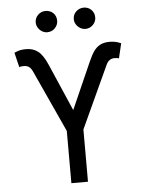

<svg xmlns="http://www.w3.org/2000/svg" viewBox="-60 -953 751 1001"><g transform="rotate(-5 315.5 -453.0)"><path d="M272.5 -273.4 124 -597.7Q116.2 -614.7 105.5 -622.3Q94.7 -629.9 79.1 -629.9Q60.1 -629.9 54.7 -626L36.1 -703.1Q52.2 -710.9 66.4 -713.9Q80.6 -716.8 97.7 -716.8Q134.8 -716.8 160.6 -696.8Q186.5 -676.8 209 -624L315.4 -378.9L423.8 -624Q438.5 -657.2 452.1 -676.5Q465.8 -695.8 485.4 -706.3Q504.9 -716.8 534.2 -716.8Q550.8 -716.8 564.5 -714.1Q578.1 -711.4 594.7 -704.1L576.2 -626Q570.8 -629.9 552.7 -629.9Q538.1 -629.9 527.3 -622.3Q516.6 -614.7 508.8 -597.7L359.4 -273.4V0H272.5ZM160.2 -850.6Q160.2 -874 176.8 -890.1Q193.4 -906.2 215.8 -906.2Q240.7 -906.2 256.6 -890.6Q272.5 -875 272.5 -850.6Q272.5 -828.1 256.3 -811.5Q240.2 -794.9 215.8 -794.9Q201.7 -794.9 188.7 -802.7Q175.8 -810.5 168 -823.5Q160.2 -836.4 160.2 -850.6ZM359.4 -850.6Q359.4 -874.5 376.2 -890.4Q393.1 -906.2 416 -906.2Q439.5 -906.2 455.6 -890.4Q471.7 -874.5 471.7 -850.6Q471.7 -835.9 464.4 -823.2Q457 -810.5 444.1 -802.7Q431.2 -794.9 416 -794.9Q401.4 -794.9 388.2 -802.7Q375 -810.5 367.2 -823.5Q359.4 -836.4 359.4 -850.6Z"/></g></svg>

Font: Pretendard JP
Style: Regular
Weight: 400
Designer: Base glyphs from Inter by Rasmus Andersson; Hangeul glyphs from Noto Sans CJK(Source Han Sans) by Jang Soo-young and Kan
Foundry: Kil Hyung-jin
Version: Version 1.309